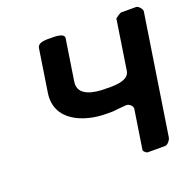

<svg xmlns="http://www.w3.org/2000/svg" viewBox="-124 -836 980 966"><g transform="rotate(-20 365.5 -353.5)"><path d="M589 -687 548 -420C539 -365 442 -373 414 -373C361 -373 269 -384 281 -460L315 -680C320 -710 258 -707 246 -707C230 -707 177 -712 172 -680L137 -453C115 -308 259 -253 378 -253H412C420 -254 479 -260 487 -260C502 -260 521 -244 518 -227L486 -20C485 -13 500 0 507 0H600C615 0 630 -22 632 -33L731 -673C733 -685 714 -707 702 -707H622C615 -707 592 -689 589 -687Z"/></g></svg>

Font: Asimov Print
Style: CIt
Weight: 500
Designer: Google
Version: Version 2.000980: 2014